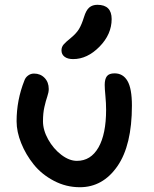

<svg xmlns="http://www.w3.org/2000/svg" viewBox="-20 -786 639 796"><path d="M283.2 -541Q260.3 -541 247.6 -550.8Q234.9 -560.5 234.9 -577.1Q234.9 -590.8 243.4 -601.1Q252 -611.3 273.9 -628.9Q296.9 -647.9 307.6 -665.8Q318.4 -683.6 328.1 -714.8Q336.9 -743.7 350.1 -754.9Q363.3 -766.1 383.8 -766.1Q442.9 -766.1 442.9 -707Q442.9 -643.6 392.3 -592.3Q341.8 -541 283.2 -541ZM311 -9.8Q253.9 -9.8 203.4 -36.4Q152.8 -63 119.9 -104Q86.9 -145 67.9 -192.4Q48.8 -239.7 48.8 -283.2Q48.8 -371.1 81.1 -452.1Q85.4 -464.8 96.4 -472.9Q107.4 -481 121.1 -481Q147.5 -481 164.8 -463.1Q182.1 -445.3 182.1 -417Q182.1 -403.3 176 -385.7Q169.9 -368.2 164.1 -342.5Q158.2 -316.9 158.2 -283.2Q158.2 -246.6 179.7 -208Q201.2 -169.4 234.1 -144.3Q267.1 -119.1 298.8 -119.1Q356.4 -119.1 388.2 -174.6Q419.9 -230 419.9 -331.1Q419.9 -357.9 417 -388.4Q414.1 -418.9 414.1 -434.1Q414.1 -458 423.1 -470Q432.1 -481.9 455.1 -481.9Q490.2 -481.9 508.5 -450.4Q526.9 -418.9 526.9 -348.1Q526.9 -183.6 466.6 -96.7Q406.2 -9.8 311 -9.8Z"/></svg>

Font: Shantell Sans Irregular
Style: Regular
Weight: 500
Designer: Stephen Nixon, Anya Danilova, Shantell Martin
Foundry: Arrow Type
Version: Version 1.006;[9816181b4]